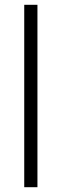

<svg xmlns="http://www.w3.org/2000/svg" viewBox="-20 -831 256 800"><path d="M136 -51V-811H81V-51Z"/></svg>

Font: Noto Sans Tamil UI SemiCondensed Light
Style: Regular
Weight: 300
Width: 4
Designer: Jelle Bosma - Monotype Design Team
Foundry: Monotype Imaging Inc.
Version: Version 2.004